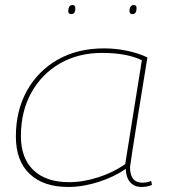

<svg xmlns="http://www.w3.org/2000/svg" viewBox="-20 -732 669 762"><path d="M541 10Q513 10 496.5 -9Q480 -28 479 -62Q434 -30 371.5 -10Q309 10 251 10Q152 10 97.5 -42Q43 -94 43 -190Q43 -293 87 -372Q131 -451 209.5 -495.5Q288 -540 393 -540Q439 -540 484.5 -530.5Q530 -521 565 -504Q544 -376 528.5 -279Q513 -182 504.5 -127Q496 -72 496 -69Q496 -7 545 -7Q564 -7 580 -14L583 2Q564 10 541 10ZM477 -81 543 -493Q483 -522 385 -522Q291 -522 218.5 -480.5Q146 -439 104.5 -364.5Q63 -290 63 -192Q63 -104 113 -56.5Q163 -9 254 -9Q310 -9 370.5 -28.5Q431 -48 477 -81ZM506 -676Q494 -676 494 -687Q494 -712 511 -712Q522 -712 522 -700Q522 -676 506 -676ZM263 -676Q251 -676 251 -687Q251 -712 268 -712Q279 -712 279 -700Q279 -676 263 -676Z"/></svg>

Font: Georama Extended Thin
Style: Italic
Weight: 100
Width: 7
Italic angle: -9°
Designer: Jean-Baptiste Levee
Foundry: Production Type
Version: Version 1.000